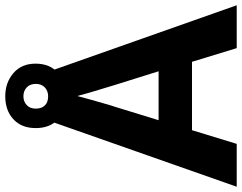

<svg xmlns="http://www.w3.org/2000/svg" viewBox="-115 -805 920 730"><g transform="rotate(-90 345.0 -440.0)"><path d="M527 0 475 -170H215L163 0H0L252 -717H437L690 0ZM439 -297 387 -463Q382 -480 374 -506Q366 -532 358 -559Q350 -586 345 -606Q340 -586 331.5 -556.5Q323 -527 315.5 -500.5Q308 -474 304 -463L253 -297ZM344 -648Q290 -648 256.5 -679Q223 -710 223 -764Q223 -818 256.5 -849Q290 -880 344 -880Q396 -880 432 -849Q468 -818 468 -765Q468 -710 432.5 -679Q397 -648 344 -648ZM344 -717Q364 -717 377.5 -729.5Q391 -742 391 -764Q391 -786 377.5 -798.5Q364 -811 344 -811Q324 -811 310.5 -798.5Q297 -786 297 -764Q297 -742 309 -729.5Q321 -717 344 -717Z"/></g></svg>

Font: Noto IKEA Simplified Chinese
Style: Bold
Weight: 700
Designer: Monotype Design Team
Foundry: Monotype Imaging Inc.
Version: Version 1.100